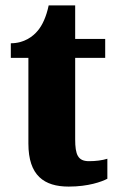

<svg xmlns="http://www.w3.org/2000/svg" viewBox="-20 -680 433 710"><path d="M234 10C307 10 356 -8 377 -19V-93C358 -87 334 -84 309 -84C268 -84 258 -108 258 -165V-466H369V-536H258V-660H160C151 -617 136 -586 120 -567C103 -546 70 -520 20 -520V-466H85V-149C85 -31 143 10 234 10Z"/></svg>

Font: Noto Serif Ethiopic Condensed Black
Style: Regular
Weight: 900
Width: 3
Designer: Monotype Design Team
Foundry: Monotype Imaging Inc.
Version: Version 2.102